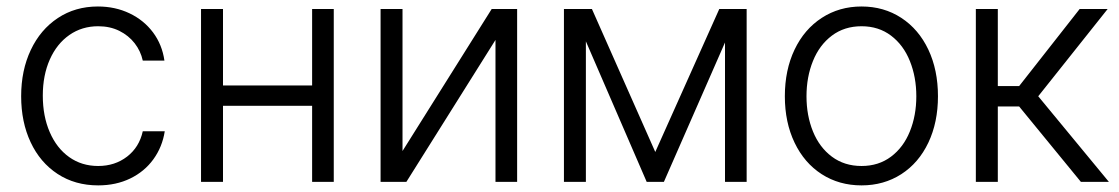

<svg xmlns="http://www.w3.org/2000/svg" viewBox="-20 -558 3433 589"><path d="M44.9 -262.7Q44.9 -342.3 74.5 -404.8Q104 -467.3 157.5 -502.7Q210.9 -538.1 280.3 -538.1Q333.5 -538.1 377.4 -517.1Q421.4 -496.1 449.5 -458.5Q477.5 -420.9 484.4 -372.1H418Q411.6 -401.4 393.1 -425.3Q374.5 -449.2 345.9 -463.4Q317.4 -477.5 281.2 -477.5Q231.4 -477.5 192.9 -450.7Q154.3 -423.8 132.8 -375.5Q111.3 -327.1 111.3 -264.6Q111.3 -201.7 132.6 -152.6Q153.8 -103.5 192.1 -76.2Q230.5 -48.8 281.2 -48.8Q332.5 -48.8 369.9 -77.6Q407.2 -106.4 418 -155.3H485.4Q478 -107.4 450.7 -69.6Q423.3 -31.7 379.6 -10.5Q335.9 10.7 281.2 10.7Q210.4 10.7 156.7 -24.4Q103 -59.6 74 -121.6Q44.9 -183.6 44.9 -262.7Z M664.1 -295.9H937.5V-530.3H1003.9V0H937.5V-233.4H664.1V0H596.7V-530.3H664.1Z M1488.3 -530.3H1566.4V0H1500V-435.5L1226.6 0H1147.5V-530.3H1214.8V-94.7Z M2186.5 -530.3H2270.5V0H2204.1V-427.7L2016.6 0H1963.9L1777.3 -431.2V0H1710V-530.3H1795.9L1990.2 -91.8Z M2387.7 -262.7Q2387.7 -343.3 2417.5 -405.8Q2447.3 -468.3 2501 -503.2Q2554.7 -538.1 2623 -538.1Q2691.4 -538.1 2744.9 -503.2Q2798.3 -468.3 2827.9 -405.8Q2857.4 -343.3 2857.4 -262.7Q2857.4 -182.6 2827.9 -120.4Q2798.3 -58.1 2744.9 -23.7Q2691.4 10.7 2623 10.7Q2554.2 10.7 2500.7 -23.7Q2447.3 -58.1 2417.5 -120.4Q2387.7 -182.6 2387.7 -262.7ZM2791 -262.7Q2791 -321.8 2771.2 -370.8Q2751.5 -419.9 2713.4 -448.7Q2675.3 -477.5 2623 -477.5Q2570.3 -477.5 2532 -448.7Q2493.7 -419.9 2473.9 -370.8Q2454.1 -321.8 2454.1 -262.7Q2454.1 -203.6 2473.9 -154.8Q2493.7 -106 2532 -77.4Q2570.3 -48.8 2623 -48.8Q2675.3 -48.8 2713.4 -77.4Q2751.5 -106 2771.2 -154.8Q2791 -203.6 2791 -262.7Z M2973.6 -530.3H3041V-293.9H3106.4L3292 -530.3H3377.9L3165 -262.7L3381.8 0H3295.9L3106.4 -231.4H3041V0H2973.6Z"/></svg>

Font: Pretendard Std Light
Style: Regular
Weight: 300
Designer: Base glyphs from Inter by Rasmus Andersson; Hangeul glyphs from Noto Sans CJK(Source Han Sans) by Jang Soo-young and Kan
Foundry: Kil Hyung-jin
Version: Version 1.309